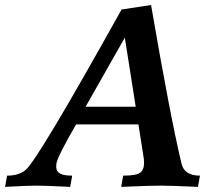

<svg xmlns="http://www.w3.org/2000/svg" viewBox="-75 -730 844 750"><path d="M698.2 0Q590.8 -4.9 551.8 -4.9Q512.2 -4.9 398.4 0L406.2 -43.9Q457 -43.9 472.4 -55.4Q487.8 -66.9 487.8 -94.2Q487.8 -106.4 484.4 -125.5L465.8 -244.1H222.2Q150.9 -120.6 145.5 -91.8L144.5 -79.1Q144.5 -60.5 159.2 -52.2Q173.8 -43.9 207 -43.9L199.2 0Q102.5 -4.9 66.4 -4.9Q34.7 -4.9 -55.2 0L-47.4 -43.9Q-2 -43.9 24.9 -65.9Q72.3 -105 399.9 -692.9L515.1 -710.4Q589.8 -275.9 633.8 -91.8Q644.5 -43.9 706.1 -43.9ZM455.1 -313 412.6 -583 259.3 -313Z"/></svg>

Font: Kelvinch
Style: Bold Italic
Weight: 700
Italic angle: -10°
Designer: Paul James Miller
Foundry: High-Logic / Made with FontCreator
Version: Version 3.30 September 23, 2016